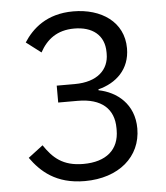

<svg xmlns="http://www.w3.org/2000/svg" viewBox="-52 -756 704 815"><g transform="rotate(-5 300.0 -349.0)"><path d="M193 -402V-330H276C378 -330 430 -282 430 -200V-192C430 -109 375 -61 277 -61C189 -61 148 -100 111 -155L48 -107C91 -47 154 12 277 12C422 12 518 -71 518 -191C518 -296 445 -352 368 -367V-371C444 -390 504 -444 504 -534C504 -647 409 -710 290 -710C176 -710 114 -652 78 -596L141 -548C170 -601 214 -637 288 -637C364 -637 416 -599 416 -525V-518C416 -451 367 -402 270 -402Z"/></g></svg>

Font: IBM Plex Mono
Style: Regular
Weight: 400
Monospace: yes
Designer: Mike Abbink, Paul van der Laan, Pieter van Rosmalen
Foundry: Bold Monday
Version: Version 2.004